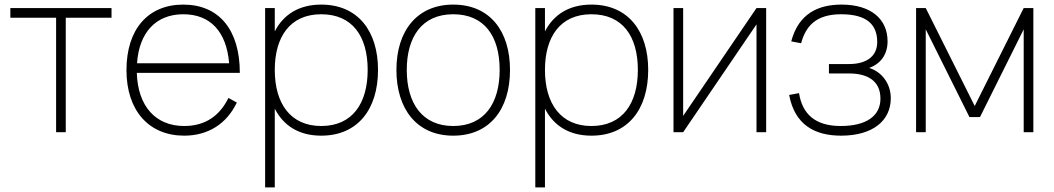

<svg xmlns="http://www.w3.org/2000/svg" viewBox="-20 -575 4584 835"><path d="M266 0V-498H465V-540H25V-498H224V0Z M781 -27C657.5 -27 579.5 -112 575 -258H1023C1023 -445.5 932.5 -555 777 -555C623.5 -555 530 -447.5 530 -270C530 -93.5 628 15 781 15C884.5 15 965.5 -36 1010 -129L973.5 -149C936 -73 874.5 -27 781 -27ZM576 -300C585 -434 658.5 -513 777 -513C894.5 -513 965 -438 976.5 -300Z M1175 240V-102.5C1212 -29.5 1279 15 1377 15C1536 15 1624 -100 1624 -271C1624 -438 1538 -555 1377 -555C1280 -555 1212.5 -511.5 1175 -438.5V-540H1133V240ZM1377 -27C1244 -27 1175 -124 1175 -271C1175 -413 1240 -513 1377 -513C1512 -513 1579 -418 1579 -271C1579 -126 1513 -27 1377 -27Z M1951 15C2110 15 2198 -100 2198 -271C2198 -438 2112 -555 1951 -555C1794 -555 1704 -441 1704 -271C1704 -103 1791 15 1951 15ZM1951 -27C1818 -27 1749 -124 1749 -271C1749 -413 1814 -513 1951 -513C2086 -513 2153 -418 2153 -271C2153 -126 2087 -27 1951 -27Z M2350 240V-102.5C2387 -29.5 2454 15 2552 15C2711 15 2799 -100 2799 -271C2799 -438 2713 -555 2552 -555C2455 -555 2387.5 -511.5 2350 -438.5V-540H2308V240ZM2552 -27C2419 -27 2350 -124 2350 -271C2350 -413 2415 -513 2552 -513C2687 -513 2754 -418 2754 -271C2754 -126 2688 -27 2552 -27Z M3270 -540 2951 -71V-540H2909V0H2951L3270 -469V0H3312V-540Z M3638 15C3776 15 3854 -50.5 3854 -148C3854 -216 3809.5 -265 3760 -279.5C3806.5 -296 3840 -335 3840 -395C3840 -492 3768 -555 3640 -555C3541 -555 3453.5 -518 3421 -395L3464 -387C3484 -460 3527.5 -513 3638 -513C3752 -513 3795 -466.5 3795 -392C3795 -328 3745.5 -296.5 3673 -296.5H3585V-255.5H3673C3748 -255.5 3809 -227 3809 -146C3809 -72.5 3750 -27 3636 -27C3525 -27 3469 -79.5 3455 -170L3412 -162C3436.5 -31.5 3524 15 3638 15Z M4006 0V-447.5L4196 -66H4242L4432 -447.5V0H4474V-540H4432L4219 -114L4006 -540H3964V0Z"/></svg>

Font: Vela Sans ExtLt
Style: Regular
Weight: 200
Designer: Principal design: Mikhail Sharanda - project Manrope.
Design modification: Ravid Balaliev
Foundry: Mikhail Sharanda
Version: Version 1.001